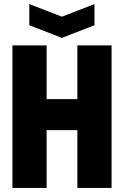

<svg xmlns="http://www.w3.org/2000/svg" viewBox="-20 -923 609 943"><path d="M41 0V-700H209V-436H360V-700H528V0H360V-284H209V0ZM444 -903V-799L284 -737L124 -799V-903L284 -841Z"/></svg>

Font: Tektur SemiCondensed
Style: Bold
Weight: 700
Width: 4
Designer: Adam Jagosz
Foundry: Adam Jagosz
Version: Version 1.005;gftools[0.9.30]